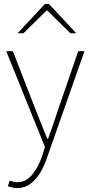

<svg xmlns="http://www.w3.org/2000/svg" viewBox="-20 -740 464 982"><path d="M66 222Q54 222 41.5 219Q29 216 20 212L30 184Q38 187 48.5 189.5Q59 192 68 192Q113 192 145 153Q177 114 196 56L210 12L12 -478H46L168 -164Q180 -134 194.5 -98Q209 -62 222 -30H226Q238 -62 250 -98Q262 -134 272 -164L380 -478H412L220 68Q208 105 187.5 140.5Q167 176 137 199Q107 222 66 222ZM70 -570 210 -720H230L370 -570H340L222 -686H218L100 -570Z"/></svg>

Font: Source Sans 3 ExtraLight ExtraLight
Style: Regular
Weight: 250
Version: Version 3.052;hotconv 1.1.0;makeotfexe 2.6.0